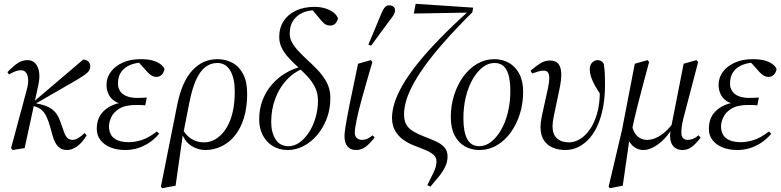

<svg xmlns="http://www.w3.org/2000/svg" viewBox="-20 -774 4091 1006"><path d="M38 2Q49 -37 59 -75.5Q69 -114 79.5 -152.5Q90 -191 100.5 -229.5Q111 -268 121 -307Q129 -336 127.5 -358.5Q126 -381 116.5 -393.5Q107 -406 90 -406Q75 -406 61 -400.5Q47 -395 27 -384L19 -396Q51 -429 74 -444Q97 -459 124 -459Q150 -459 165.5 -441.5Q181 -424 185 -395Q189 -366 181 -329L109 2L46 12ZM332 12Q301 12 283.5 -7Q266 -26 256 -62L242 -112Q227 -164 209.5 -186Q192 -208 164 -216L140 -223V-229H143L153 -238L416 -462Q433 -461 443 -451.5Q453 -442 453 -426Q453 -408 438.5 -394Q424 -380 380 -354L158 -226L157 -235L185 -229Q214 -223 235 -212.5Q256 -202 271.5 -183.5Q287 -165 297 -134L314 -86Q324 -58 335 -49.5Q346 -41 362 -41Q374 -41 392 -52Q410 -63 423 -77L434 -65Q412 -27 384.5 -7.5Q357 12 332 12Z M636 12Q594 12 560.5 -1Q527 -14 507 -39Q487 -64 487 -100Q487 -145 509.5 -176Q532 -207 571 -223.5Q610 -240 657 -240L645 -228Q606 -228 582.5 -243Q559 -258 548.5 -281Q538 -304 538 -328Q538 -367 560.5 -397.5Q583 -428 623 -446Q663 -464 717 -464Q756 -464 781.5 -456.5Q807 -449 822 -437Q837 -425 842 -412Q838 -392 826.5 -381.5Q815 -371 799 -371Q787 -371 776 -377Q765 -383 753 -396L706 -448L752 -456L773 -443Q763 -445 754.5 -446Q746 -447 737 -447Q697 -447 665.5 -435Q634 -423 616 -398.5Q598 -374 598 -336Q598 -314 609 -297Q620 -280 642.5 -270.5Q665 -261 697 -261Q710 -261 723 -261.5Q736 -262 749 -263L741 -222Q733 -223 723 -223.5Q713 -224 694 -224Q636 -224 605 -204.5Q574 -185 562.5 -159Q551 -133 551 -113Q551 -70 578 -49.5Q605 -29 654 -29Q686 -29 721.5 -40Q757 -51 802 -85L814 -73Q788 -43 759 -24.5Q730 -6 699.5 3Q669 12 636 12Z M830 212 823 204 909 -227Q934 -348 988.5 -406Q1043 -464 1119 -464Q1162 -464 1197.5 -445Q1233 -426 1254 -386Q1275 -346 1275 -283Q1275 -211 1258 -156Q1241 -101 1210.5 -63.5Q1180 -26 1140 -7Q1100 12 1055 12Q1016 12 981 -11Q946 -34 930 -84L929 -108Q953 -65 982.5 -46.5Q1012 -28 1049 -28Q1075 -28 1099 -39.5Q1123 -51 1143.5 -73Q1164 -95 1179 -127Q1194 -159 1202 -200.5Q1210 -242 1210 -293Q1210 -364 1186.5 -404Q1163 -444 1119 -444Q1083 -444 1055 -422Q1027 -400 1007 -355Q987 -310 973 -241L939 -68H938L900 199Z M1488 12Q1443 12 1409.5 -8.5Q1376 -29 1357 -65Q1338 -101 1338 -148Q1338 -204 1356 -250Q1374 -296 1405 -331.5Q1436 -367 1475.5 -390.5Q1515 -414 1559 -425V-435L1590 -422Q1531 -405 1488.5 -362Q1446 -319 1423.5 -260.5Q1401 -202 1401 -135Q1401 -81 1423.5 -44.5Q1446 -8 1492 -8Q1522 -8 1549.5 -27.5Q1577 -47 1599 -81Q1621 -115 1633.5 -158Q1646 -201 1646 -247Q1646 -286 1630.5 -317Q1615 -348 1591 -373.5Q1567 -399 1541 -423Q1516 -446 1493.5 -470Q1471 -494 1457 -521.5Q1443 -549 1443 -580Q1443 -628 1466 -663.5Q1489 -699 1531 -718.5Q1573 -738 1628 -738Q1659 -738 1684.5 -730Q1710 -722 1727.5 -708.5Q1745 -695 1751 -677Q1744 -655 1733.5 -647.5Q1723 -640 1710 -640Q1697 -640 1686.5 -645.5Q1676 -651 1661 -669L1617 -722H1681L1680 -700Q1674 -706 1666.5 -710.5Q1659 -715 1650 -717.5Q1641 -720 1628 -720Q1593 -720 1563 -706Q1533 -692 1515.5 -665Q1498 -638 1498 -597Q1498 -574 1510 -552Q1522 -530 1541.5 -509Q1561 -488 1583 -467Q1613 -440 1642.5 -409.5Q1672 -379 1691.5 -343Q1711 -307 1711 -260Q1711 -202 1692 -152.5Q1673 -103 1641.5 -66Q1610 -29 1570 -8.5Q1530 12 1488 12Z M1846 12Q1816 12 1800.5 -7Q1785 -26 1785 -61Q1785 -69 1786 -78.5Q1787 -88 1789.5 -105.5Q1792 -123 1797.5 -152.5Q1803 -182 1812 -228L1856 -440L1923 -459L1931 -449L1898 -335Q1886 -293 1876.5 -258.5Q1867 -224 1860 -196Q1853 -168 1848.5 -145.5Q1844 -123 1841.5 -106.5Q1839 -90 1839 -79Q1839 -60 1850 -50.5Q1861 -41 1876 -41Q1890 -41 1903.5 -46.5Q1917 -52 1932 -65L1943 -54Q1917 -20 1894.5 -4Q1872 12 1846 12ZM1910 -540Q1927 -581 1944 -621Q1961 -661 1977 -701Q1982 -713 1987.5 -723Q1993 -733 2000.5 -739.5Q2008 -746 2018 -746Q2033 -746 2041.5 -739Q2050 -732 2050 -719Q2050 -709 2042.5 -696Q2035 -683 2024 -670Q1999 -636 1974 -602.5Q1949 -569 1925 -535Z M2235 204 2219 196Q2236 162 2251.5 130Q2267 98 2267 72Q2267 51 2252 37.5Q2237 24 2212.5 13.5Q2188 3 2159 -8Q2122 -21 2094 -41Q2066 -61 2050 -89.5Q2034 -118 2034 -156Q2034 -193 2047.5 -236Q2061 -279 2090.5 -330Q2120 -381 2167.5 -440.5Q2215 -500 2282.5 -569.5Q2350 -639 2440 -720L2434 -699V-708L2148 -703L2158 -754L2459 -734L2455 -710Q2367 -622 2304.5 -551Q2242 -480 2201.5 -422.5Q2161 -365 2138 -319.5Q2115 -274 2106 -238.5Q2097 -203 2097 -175Q2097 -143 2108.5 -122Q2120 -101 2144 -86.5Q2168 -72 2204 -58Q2236 -46 2263.5 -33.5Q2291 -21 2308 -2.5Q2325 16 2325 46Q2325 75 2312 101Q2299 127 2278.5 152Q2258 177 2235 204Z M2491 12Q2450 12 2416 -7Q2382 -26 2362 -64.5Q2342 -103 2342 -160Q2342 -220 2359 -274.5Q2376 -329 2407 -372Q2438 -415 2480 -439.5Q2522 -464 2571 -464Q2612 -464 2646 -445Q2680 -426 2700.5 -388Q2721 -350 2721 -292Q2721 -232 2704 -177.5Q2687 -123 2656 -80Q2625 -37 2583 -12.5Q2541 12 2491 12ZM2491 -8Q2524 -8 2553 -30.5Q2582 -53 2605 -92.5Q2628 -132 2641 -185Q2654 -238 2654 -298Q2654 -369 2634.5 -406.5Q2615 -444 2571 -444Q2538 -444 2509 -421.5Q2480 -399 2457 -359.5Q2434 -320 2421 -267Q2408 -214 2408 -154Q2408 -83 2428 -45.5Q2448 -8 2491 -8Z M2941 12Q2908 12 2878.5 0.5Q2849 -11 2830.5 -38Q2812 -65 2812 -110Q2812 -131 2819 -165.5Q2826 -200 2835 -238.5Q2844 -277 2851 -311Q2858 -345 2858 -365Q2858 -385 2851 -394.5Q2844 -404 2827 -404Q2817 -404 2804 -400.5Q2791 -397 2768 -389L2760 -404Q2786 -426 2810 -441.5Q2834 -457 2861 -457Q2893 -457 2907 -438Q2921 -419 2921 -381Q2921 -357 2914 -320Q2907 -283 2898 -242.5Q2889 -202 2882 -167.5Q2875 -133 2875 -113Q2875 -70 2898.5 -49Q2922 -28 2962 -28Q2988 -28 3016.5 -44Q3045 -60 3069 -93.5Q3093 -127 3108 -177.5Q3123 -228 3123 -297Q3123 -305 3122.5 -320Q3122 -335 3120 -356L3132 -322L3140 -259Q3114 -296 3098.5 -323.5Q3083 -351 3076.5 -372Q3070 -393 3070 -410Q3070 -434 3083 -446.5Q3096 -459 3111 -459Q3122 -459 3130 -454Q3138 -449 3143 -441Q3147 -419 3148.5 -395Q3150 -371 3150 -329Q3150 -268 3140.5 -215.5Q3131 -163 3113 -121Q3095 -79 3069 -49.5Q3043 -20 3011 -4Q2979 12 2941 12Z M3175 212 3169 204 3239 -93 3306 -440 3373 -459 3381 -449Q3362 -377 3347.5 -323.5Q3333 -270 3323 -230Q3313 -190 3305.5 -158.5Q3298 -127 3292 -97L3283 -79L3243 199ZM3351 12Q3328 12 3308.5 0Q3289 -12 3276 -34.5Q3263 -57 3259 -88L3291 -118Q3299 -78 3320.5 -59.5Q3342 -41 3370 -41Q3393 -41 3417 -51.5Q3441 -62 3465 -83Q3489 -104 3511 -136L3521 -124H3514Q3491 -78 3462 -48Q3433 -18 3404.5 -3Q3376 12 3351 12ZM3556 12Q3526 12 3508.5 -7Q3491 -26 3491 -61Q3491 -69 3492 -79.5Q3493 -90 3497 -110L3498 -115L3562 -440L3629 -459L3638 -449L3561 -155Q3558 -142 3555.5 -131Q3553 -120 3552 -110.5Q3551 -101 3550.5 -93Q3550 -85 3550 -79Q3550 -60 3559 -50.5Q3568 -41 3583 -41Q3597 -41 3611 -46.5Q3625 -52 3640 -65L3651 -53Q3625 -19 3603.5 -3.5Q3582 12 3556 12Z M3843 12Q3801 12 3767.5 -1Q3734 -14 3714 -39Q3694 -64 3694 -100Q3694 -145 3716.5 -176Q3739 -207 3778 -223.5Q3817 -240 3864 -240L3852 -228Q3813 -228 3789.5 -243Q3766 -258 3755.5 -281Q3745 -304 3745 -328Q3745 -367 3767.5 -397.5Q3790 -428 3830 -446Q3870 -464 3924 -464Q3963 -464 3988.5 -456.5Q4014 -449 4029 -437Q4044 -425 4049 -412Q4045 -392 4033.5 -381.5Q4022 -371 4006 -371Q3994 -371 3983 -377Q3972 -383 3960 -396L3913 -448L3959 -456L3980 -443Q3970 -445 3961.5 -446Q3953 -447 3944 -447Q3904 -447 3872.5 -435Q3841 -423 3823 -398.5Q3805 -374 3805 -336Q3805 -314 3816 -297Q3827 -280 3849.5 -270.5Q3872 -261 3904 -261Q3917 -261 3930 -261.5Q3943 -262 3956 -263L3948 -222Q3940 -223 3930 -223.5Q3920 -224 3901 -224Q3843 -224 3812 -204.5Q3781 -185 3769.5 -159Q3758 -133 3758 -113Q3758 -70 3785 -49.5Q3812 -29 3861 -29Q3893 -29 3928.5 -40Q3964 -51 4009 -85L4021 -73Q3995 -43 3966 -24.5Q3937 -6 3906.5 3Q3876 12 3843 12Z"/></svg>

Font: Source Serif 4 60pt
Style: Italic
Weight: 400
Italic angle: -12°
Version: Version 4.004;hotconv 1.0.116;makeotfexe 2.5.65601